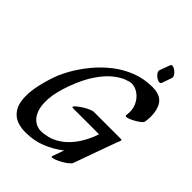

<svg xmlns="http://www.w3.org/2000/svg" viewBox="-246 -946 1105 1105"><g transform="rotate(45 306.5 -393.0)"><path d="M363 -320H583Q587 -320 589 -317.5Q591 -315 589 -313L586 -303L585 -301Q582 -292 578 -284L486 -28Q482 -18 463 -4Q444 10 422 21Q400 32 384.5 35.5Q369 39 373 28L398 -42Q350 -4 292.5 19Q235 42 170 42Q103 42 68 13.5Q33 -15 24 -64Q15 -113 26 -174.5Q37 -236 61 -303Q76 -344 104 -392Q132 -440 171.5 -487.5Q211 -535 261 -574Q311 -613 371 -636.5Q431 -660 500 -660Q572 -660 596.5 -612Q621 -564 610 -490Q609 -481 593 -469Q577 -457 556.5 -446Q536 -435 521 -432Q506 -429 507 -438Q514 -484 498.5 -518Q483 -552 456 -571Q429 -590 400 -590Q387 -590 359 -579.5Q331 -569 295.5 -541Q260 -513 223.5 -460Q187 -407 156 -323Q127 -243 123.5 -186.5Q120 -130 134 -94.5Q148 -59 172.5 -42.5Q197 -26 223 -26Q248 -26 279 -33.5Q310 -41 343.5 -62.5Q377 -84 408.5 -123.5Q440 -163 466 -226L474 -250H264Q249 -250 258 -260.5Q267 -271 287 -285Q307 -299 329 -309.5Q351 -320 363 -320ZM460 -758 482 -818Q486 -829 496.5 -827.5Q507 -826 519 -817Q531 -808 538 -796.5Q545 -785 542 -776L521 -716Q517 -705 506 -706.5Q495 -708 483 -716.5Q471 -725 463.5 -736.5Q456 -748 460 -758Z"/></g></svg>

Font: Story Script
Style: Regular
Weight: 400
Designer: Lana Roulhac, Ben Buysse
Version: Version 1.000; ttfautohint (v1.8.4.7-5d5b)